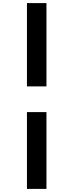

<svg xmlns="http://www.w3.org/2000/svg" viewBox="-20 -976 474 1240"><path d="M154 -418V-956H280V-418ZM154 244V-252H280V244Z"/></svg>

Font: Be Vietnam Pro
Style: Bold
Weight: 700
Designer: Lam Bao, Tony Le, Vietanh Nguyen
Foundry: Yellow Type Foundry
Version: Version 1.002; ttfautohint (v1.8.3)